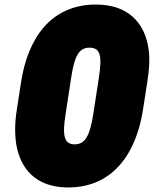

<svg xmlns="http://www.w3.org/2000/svg" viewBox="-20 -778 678 846"><path d="M73 -417 54 -294C45 -238 45 -189 51 -146C68 -36 137 48 280 48C482 48 581 -108 610 -294L629 -417C638 -473 641 -523 634 -566C617 -677 545 -758 403 -758C201 -758 102 -605 73 -417ZM309 -142C262 -142 254 -181 269 -275L294 -438C308 -531 328 -568 374 -568C423 -568 430 -531 416 -438L391 -275C376 -181 356 -142 309 -142Z"/></svg>

Font: Asimov Print
Style: EIt
Weight: 500
Designer: Google
Version: Version 2.000980; 2014